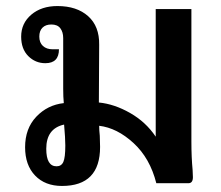

<svg xmlns="http://www.w3.org/2000/svg" viewBox="-20 -606 730 635"><path d="M617 -44 618 -20Q618 0 603 0H497Q476 -83 421.5 -133Q367 -183 308 -190Q308 -175 310 -157L311 -120Q311 9 185 9Q129 9 96 -25.5Q63 -60 63 -119Q63 -181 100 -220Q137 -259 191 -265Q189 -285 189 -313V-480Q189 -500 179.5 -512.5Q170 -525 150 -525Q131 -525 120.5 -514.5Q110 -504 110 -485Q110 -465 122 -454Q134 -443 154 -443H175Q175 -397 130 -397Q97 -397 73.5 -420.5Q50 -444 50 -485Q50 -529 83.5 -557.5Q117 -586 170 -586Q234 -586 271.5 -552.5Q309 -519 308 -458L307 -267Q358 -262 410 -232.5Q462 -203 495 -154V-576H613V-138Q613 -86 617 -44ZM196 -125Q196 -148 192 -194Q133 -181 133 -114Q133 -56 167 -56Q183 -56 189.5 -70.5Q196 -85 196 -125Z"/></svg>

Font: Krub SemiBold
Style: Regular
Weight: 600
Version: Version 1.000; ttfautohint (v1.6)